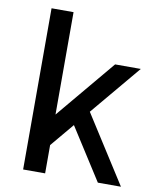

<svg xmlns="http://www.w3.org/2000/svg" viewBox="-83 -804 704 868"><g transform="rotate(10 268.5 -370.0)"><path d="M102 -172 410 -540H528L159 -100ZM83 -740H184V0H83ZM251 -274 324 -326 532 0H426Z"/></g></svg>

Font: Pathway Extreme 28pt Medium
Style: Regular
Weight: 500
Designer: Eduardo Rodriguez Tunni
Foundry: Eduardo Rodriguez Tunni
Version: Version 1.001;gftools[0.9.26]